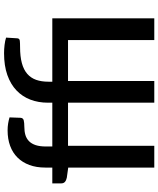

<svg xmlns="http://www.w3.org/2000/svg" viewBox="63 -844 781 947"><g transform="rotate(-90 453.5 -370.5)"><path d="M100.5 0V-424.5L50.5 -431.5Q38 -434 30.2 -440.5Q22.5 -447 22.5 -459V-503H100.5V-537.5Q100.5 -581.5 113.2 -616Q126 -650.5 149.8 -674.5Q173.5 -698.5 207.5 -711Q241.5 -723.5 284 -723.5Q301.5 -723.5 317.2 -721Q333 -718.5 348 -714L346 -659.5Q345 -646.5 332.8 -643.8Q320.5 -641 302 -641Q279.5 -641 261.5 -635.8Q243.5 -630.5 230.8 -618Q218 -605.5 211.2 -585Q204.5 -564.5 204.5 -534.5V-503H420.5V-524.5Q420.5 -571.5 435.5 -611Q450.5 -650.5 480.8 -679.5Q511 -708.5 557 -724.8Q603 -741 664.5 -741Q684 -741 705.2 -738.5Q726.5 -736 741.5 -731L738 -675Q737 -664.5 725.5 -663.2Q714 -662 695 -662Q648.5 -662 616 -653.2Q583.5 -644.5 563 -626.8Q542.5 -609 533.2 -582.8Q524 -556.5 524 -521.5V-503H836.5V0H729.5V-425.5H527.5V0H420.5V-425.5H208V0Z"/></g></svg>

Font: Lato SemiBold
Style: Regular
Weight: 600
Designer: Lukasz Dziedzic with Adam Twardoch and Botio Nikoltchev
Foundry: tyPoland Lukasz Dziedzic
Version: Version 2.015; 2015-08-06; http://www.latofonts.com/